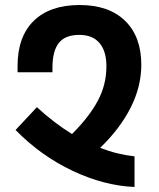

<svg xmlns="http://www.w3.org/2000/svg" viewBox="-20 -744 632 765"><path d="M379 -155Q445 -129 516 -121V1Q395 -4 269 -63.5Q143 -123 42 -226L127 -317Q194 -255 267 -210Q336 -279 370 -343Q404 -407 404 -480Q404 -540 376.5 -572.5Q349 -605 296 -605Q240 -605 214.5 -573Q189 -541 189 -474V-456H50V-481Q50 -598 114.5 -661Q179 -724 297 -724Q414 -724 478.5 -661Q543 -598 543 -486Q543 -399 500.5 -315Q458 -231 379 -155Z"/></svg>

Font: Noto Sans Armenian SmBd Narrow
Style: Regular
Weight: 600
Width: 4
Designer: Monotype Design team
Foundry: Monotype Imaging Inc.
Version: Version 1.000